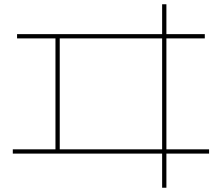

<svg xmlns="http://www.w3.org/2000/svg" viewBox="-20 -810 1040 900"><path d="M740 70V-90H40V-110H240V-630H60V-650H740V-790H760V-650H940V-630H760V-110H960V-90H760V70ZM260 -110H740V-630H260Z"/></svg>

Font: M PLUS 1 Thin
Style: Regular
Weight: 100
Designer: Coji Morishita
Foundry: UNDERFOREST DESIGN
Version: Version 1.001